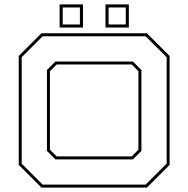

<svg xmlns="http://www.w3.org/2000/svg" viewBox="-20 -851 854 871"><path d="M168 0 65 -103V-597L168 -700H646.5L749.5 -597V-103L646.5 0ZM173.5 -13.5H640.5L736 -108.5V-591.5L640.5 -686.5H173.5L78.5 -591.5V-108.5ZM231.5 -128 193 -166.5V-533.5L231.5 -572H583L621.5 -533.5V-166.5L583 -128ZM237 -141.5H577.5L608 -172V-528L577.5 -558.5H237L206.5 -528V-172ZM458.5 -726V-831H564.5V-726ZM250.5 -726V-831H356.5V-726ZM264.5 -740H342.5V-817H264.5ZM472.5 -740H550.5V-817H472.5Z"/></svg>

Font: Tourney Expanded Thin
Style: Regular
Weight: 100
Width: 7
Designer: Tyler Finck
Foundry: Etcetera Type Co
Version: Version 1.010; ttfautohint (v1.8.3)